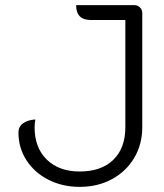

<svg xmlns="http://www.w3.org/2000/svg" viewBox="-20 -720 641 749"><path d="M52 -203Q52 -226 70 -239Q88 -252 118 -254Q115 -239 115 -223Q115 -144 162.5 -97.5Q210 -51 291 -51Q375 -51 422 -96.5Q469 -142 469 -224V-642H334Q277 -642 277 -700H504Q517 -700 526 -691Q535 -682 535 -669V-224Q535 -157 503.5 -104Q472 -51 416.5 -21Q361 9 291 9Q224 9 169.5 -18.5Q115 -46 83.5 -94.5Q52 -143 52 -203Z"/></svg>

Font: K2D ExtraLight
Style: Regular
Weight: 275
Designer: Katatrad Aksorn Co.,Ltd.
Foundry: Cadson Demak Co.,Ltd.
Version: Version 1.000; ttfautohint (v1.6)